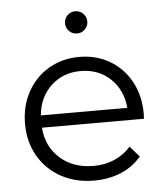

<svg xmlns="http://www.w3.org/2000/svg" viewBox="-52 -774 709 825"><g transform="rotate(-5 302.0 -361.0)"><path d="M557 -241H117Q123 -159 180 -108.5Q237 -58 324 -58Q373 -58 414 -75.5Q455 -93 485 -127L525 -81Q490 -39 437.5 -17Q385 5 322 5Q241 5 178.5 -29.5Q116 -64 81 -125Q46 -186 46 -263Q46 -340 79.5 -401Q113 -462 171.5 -496Q230 -530 303 -530Q376 -530 434 -496Q492 -462 525 -401.5Q558 -341 558 -263ZM117 -294H490Q483 -372 431.5 -420.5Q380 -469 303 -469Q227 -469 175.5 -420.5Q124 -372 117 -294ZM303 -631Q283 -631 269 -645Q255 -659 255 -679Q255 -699 269 -713Q283 -727 303 -727Q323 -727 337 -713Q351 -699 351 -679Q351 -659 337 -645Q323 -631 303 -631Z"/></g></svg>

Font: APTA Sans Regular
Style: Regular
Weight: 400
Version: Version 7.200